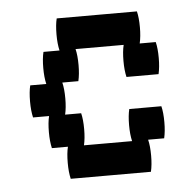

<svg xmlns="http://www.w3.org/2000/svg" viewBox="-38 -438 477 477"><g transform="rotate(-5 200.0 -200.0)"><path d="M360 -160Q364 -144 364 -120Q364 -97 360 -80H320Q324 -64 324 -40Q324 -17 320 0H120Q116 -17 116 -40Q116 -64 120 -80H80Q76 -97 76 -120Q76 -144 80 -160H40Q36 -177 36 -200Q36 -224 40 -240H80Q76 -257 76 -280Q76 -304 80 -320H120Q116 -337 116 -360Q116 -384 120 -400H320Q324 -384 324 -360Q324 -337 320 -320H360Q364 -304 364 -280Q364 -257 360 -240H280Q276 -257 276 -280Q276 -304 280 -320H160Q164 -304 164 -280Q164 -257 160 -240H120Q124 -224 124 -200Q124 -177 120 -160H160Q164 -144 164 -120Q164 -97 160 -80H280Q276 -97 276 -120Q276 -144 280 -160Z"/></g></svg>

Font: VT323
Style: Regular
Weight: 400
Monospace: yes
Designer: Peter Hull
Version: Version 2.000